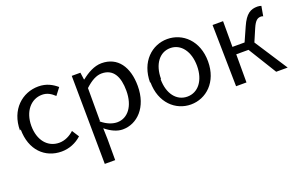

<svg xmlns="http://www.w3.org/2000/svg" viewBox="-94 -970 2592 1648"><g transform="rotate(-20 1202.0 -146.0)"><path d="M53 -259C53 -70 169 40 320 40C388 40 453 14 503 -32L462 -96C426 -63 379 -38 326 -38C221 -38 149 -125 149 -256C149 -387 224 -476 326 -476C372 -476 406 -455 439 -424L488 -488C447 -523 395 -554 320 -554C174 -554 44 -443 44 -252Z M630 266H725V73L722 -26C773 16 827 41 878 41C1009 41 1125 -71 1125 -266C1125 -441 1045 -556 898 -556C831 -556 766 -518 714 -476H710L701 -541H622ZM717 -96V-395C772 -446 821 -473 869 -473C977 -473 1019 -387 1019 -261C1019 -119 949 -33 854 -33C816 -33 765 -48 713 -92Z M1238 -259C1238 -70 1362 40 1501 40C1640 40 1764 -69 1764 -258C1764 -448 1639 -558 1499 -558C1359 -558 1234 -447 1234 -256ZM1333 -256C1333 -387 1399 -476 1497 -476C1595 -476 1662 -386 1662 -254C1662 -122 1594 -34 1495 -34C1396 -34 1329 -121 1329 -252Z M1917 25H2012V-232H2124L2283 26H2388L2193 -274L2241 -386C2270 -454 2293 -464 2323 -464C2331 -464 2335 -462 2341 -459L2357 -549C2348 -552 2335 -555 2322 -555C2260 -555 2216 -532 2171 -431L2114 -303H2003V-538H1907Z"/></g></svg>

Font: GenEiGothic-pro-Regular
Style: Regular
Weight: 400
Designer: Ryoko NISHIZUKA (kana & ideographs); Paul D. Hunt (Latin, Greek & Cyrillic); Wenlong ZHANG (bopomofo); Sandoll Communica
Foundry: Adobe Systems Incorporated; o_tamon
Version: Version 1.000.140830